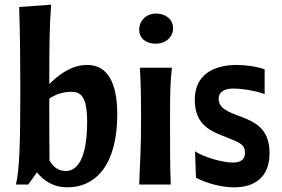

<svg xmlns="http://www.w3.org/2000/svg" viewBox="-20 -790 1208 822"><path d="M62 -760C66 -641 67 -527 67 -414C67 -191 64 -61 48 0H101L138 -52C170 -14 210 12 268 12C395 12 482 -91 482 -300C482 -470 418 -512 353 -512C286 -512 231 -470 191 -430C191 -591 192 -684 199 -770ZM285 -397C326 -397 353 -377 353 -268C353 -130 320 -58 262 -58C231 -58 208 -74 192 -103C191 -176 191 -256 191 -368C215 -384 247 -397 285 -397Z M579 -500C583 -425 584 -365 584 -294C584 -136 579 -98 576 0H711C708 -79 708 -149 708 -271C708 -395 709 -439 716 -500ZM576 -663C576 -624 607 -603 646 -603C691 -603 721 -632 721 -669C721 -708 688 -732 649 -732C604 -732 576 -700 576 -663Z M977 -94C930 -94 849 -119 815 -142L819 -29C874 -1 935 12 983 12C1072 12 1134 -33 1134 -134C1134 -234 1079 -265 1013 -290C958 -310 916 -326 916 -367C916 -395 938 -411 980 -411C1008 -411 1068 -404 1113 -387V-493C1083 -505 1031 -512 993 -512C924 -512 814 -490 814 -362C814 -252 886 -227 950 -202C1006 -180 1029 -171 1029 -136C1029 -110 1014 -94 977 -94Z"/></svg>

Font: CantoraOne
Style: Regular
Weight: 400
Designer: Pablo Impallari, Rodrigo Fuenzalida
Foundry: Pablo Impallari
Version: Version 1.001